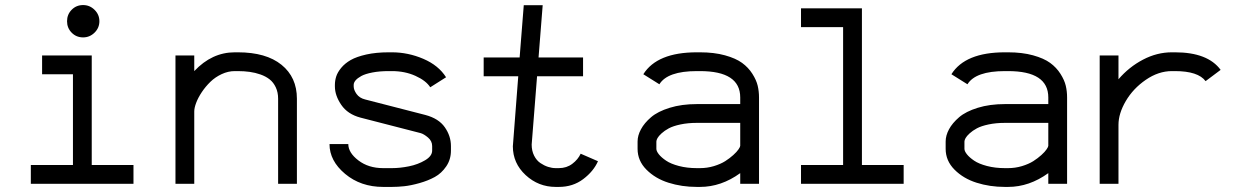

<svg xmlns="http://www.w3.org/2000/svg" viewBox="-20 -716 4841 748"><path d="M144 -500H337.4V-73.2H500V0H100.1V-73.2H264.2V-426.8H144ZM303.7 -696.3Q329.6 -696.3 348.4 -677.7Q367.2 -659.2 367.2 -633.3Q367.2 -607.4 348.4 -588.9Q329.6 -570.3 303.7 -570.3Q277.3 -570.3 259.3 -588.6Q241.2 -606.9 241.2 -633.3Q241.2 -659.7 259.3 -678Q277.3 -696.3 303.7 -696.3Z M1063.5 -331.5Q1063.5 -356.4 1054.4 -375.7Q1045.4 -395 1030.5 -406.7Q1015.6 -418.5 994.9 -425.8Q974.1 -433.1 952.6 -436Q931.2 -439 906.7 -439H894.5Q868.7 -439 843.5 -427.2Q818.4 -415.5 799.6 -397.2Q780.8 -378.9 766.4 -357.4Q752 -335.9 744.4 -315.9Q736.8 -295.9 736.8 -281.7V0H663.6V-500H736.8V-439Q805.7 -512.2 894.5 -512.2H906.7Q1016.6 -512.2 1076.7 -463.6Q1136.7 -415 1136.7 -331.5V0H1063.5Z M1284.7 -385.3Q1284.7 -401.9 1289.8 -418Q1294.9 -434.1 1309.3 -451.7Q1323.7 -469.2 1346.4 -482.2Q1369.1 -495.1 1407.2 -503.7Q1445.3 -512.2 1494.6 -512.2H1506.8Q1569.8 -512.2 1629.2 -486.8Q1688.5 -461.4 1717.8 -415L1656.2 -376Q1639.6 -401.9 1598.6 -420.4Q1557.6 -439 1506.8 -439H1494.6Q1458.5 -439 1430.7 -433.6Q1402.8 -428.2 1387.7 -419.9Q1372.6 -411.6 1365.2 -402.8Q1357.9 -394 1357.9 -385.3V-379.4Q1357.9 -365.7 1369.1 -349.9Q1380.4 -334 1402.3 -328.6L1637.2 -268.1Q1689 -254.4 1712.9 -220.2Q1736.8 -186 1736.8 -147V-129.4Q1736.8 -94.7 1718.5 -67.9Q1700.2 -41 1674.1 -26.6Q1647.9 -12.2 1614.3 -2.7Q1580.6 6.8 1554.9 9.5Q1529.3 12.2 1506.8 12.2H1472.7Q1385.3 12.2 1324.5 -38.6Q1263.7 -89.4 1263.7 -154.8H1336.9Q1336.9 -121.1 1376.2 -91.1Q1415.5 -61 1472.7 -61H1506.8Q1538.6 -61 1573.5 -68.1Q1608.4 -75.2 1636 -91.6Q1663.6 -107.9 1663.6 -129.4V-147Q1663.6 -166.5 1647.5 -180.2Q1631.3 -193.8 1619.1 -197.3L1384.3 -257.8Q1334.5 -271 1309.6 -307.4Q1284.7 -343.8 1284.7 -379.4Z M2051.3 -152.8Q2051.3 -128.4 2060.8 -109.6Q2070.3 -90.8 2085.2 -80.8Q2100.1 -70.8 2115.2 -65.9Q2130.4 -61 2145 -61H2157.2Q2187.5 -61 2209.7 -77.9Q2231.9 -94.7 2242.2 -117.2L2309.6 -87.9Q2292.5 -48.8 2252.2 -18.3Q2211.9 12.2 2157.2 12.2H2145Q2077.6 12.2 2027.8 -33.9Q1978 -80.1 1978 -146L1999 -418.9H1864.3V-492.2H2004.4L2020.5 -695.8H2094.2L2078.1 -492.2H2251.5V-418.9H2072.3Z M2707 -61Q2734.9 -61 2761 -68.8Q2787.1 -76.7 2805.2 -88.1Q2823.2 -99.6 2836.9 -112.1Q2850.6 -124.5 2857.2 -134.3Q2863.8 -144 2863.8 -147.9V-237.3H2694.8Q2659.7 -237.3 2631.1 -231.2Q2602.5 -225.1 2585.7 -216.1Q2568.8 -207 2557.4 -196.5Q2545.9 -186 2541.5 -178Q2537.1 -169.9 2537.1 -164.6V-136.2Q2537.1 -127 2546.9 -114.7Q2556.6 -102.5 2575 -90.1Q2593.3 -77.6 2625 -69.3Q2656.7 -61 2694.8 -61ZM2463.9 -164.6Q2463.9 -188 2477.1 -212.4Q2490.2 -236.8 2516.4 -259.3Q2542.5 -281.7 2589.1 -296.1Q2635.7 -310.5 2694.8 -310.5H2863.8V-336.4Q2863.8 -439 2707 -439H2694.8Q2580.6 -439 2548.8 -387.7L2486.3 -426.8Q2540 -512.2 2694.8 -512.2H2707Q2762.2 -512.2 2804.4 -500.5Q2846.7 -488.8 2871.1 -470.9Q2895.5 -453.1 2911.1 -428.5Q2926.8 -403.8 2931.9 -381.8Q2937 -359.9 2937 -336.4V0H2863.8V-41.5Q2789.6 12.2 2707 12.2H2694.8Q2635.7 12.2 2584.2 -4.2Q2532.7 -20.5 2498.3 -55.2Q2463.9 -89.8 2463.9 -136.2Z M3100.6 -683.6H3337.9V-73.2H3500.5V0H3100.6V-73.2H3264.6V-610.4H3100.6Z M3907.2 -61Q3935.1 -61 3961.2 -68.8Q3987.3 -76.7 4005.4 -88.1Q4023.4 -99.6 4037.1 -112.1Q4050.8 -124.5 4057.4 -134.3Q4064 -144 4064 -147.9V-237.3H3895Q3859.9 -237.3 3831.3 -231.2Q3802.7 -225.1 3785.9 -216.1Q3769 -207 3757.6 -196.5Q3746.1 -186 3741.7 -178Q3737.3 -169.9 3737.3 -164.6V-136.2Q3737.3 -127 3747.1 -114.7Q3756.8 -102.5 3775.1 -90.1Q3793.5 -77.6 3825.2 -69.3Q3856.9 -61 3895 -61ZM3664.1 -164.6Q3664.1 -188 3677.2 -212.4Q3690.4 -236.8 3716.6 -259.3Q3742.7 -281.7 3789.3 -296.1Q3835.9 -310.5 3895 -310.5H4064V-336.4Q4064 -439 3907.2 -439H3895Q3780.8 -439 3749 -387.7L3686.5 -426.8Q3740.2 -512.2 3895 -512.2H3907.2Q3962.4 -512.2 4004.6 -500.5Q4046.9 -488.8 4071.3 -470.9Q4095.7 -453.1 4111.3 -428.5Q4127 -403.8 4132.1 -381.8Q4137.2 -359.9 4137.2 -336.4V0H4064V-41.5Q3989.7 12.2 3907.2 12.2H3895Q3835.9 12.2 3784.4 -4.2Q3732.9 -20.5 3698.5 -55.2Q3664.1 -89.8 3664.1 -136.2Z M4557.6 -439H4545.4Q4493.2 -439 4443.8 -405Q4394.5 -371.1 4366 -322.5Q4337.4 -273.9 4337.4 -229.5V0H4264.2V-500H4337.4V-407.2Q4378.4 -455.1 4432.9 -483.6Q4487.3 -512.2 4545.4 -512.2H4557.6Q4685.1 -512.2 4735.4 -443.8L4676.8 -399.9Q4647.5 -439 4557.6 -439Z"/></svg>

Font: Anka/Coder
Style: Regular
Weight: 400
Monospace: yes
Version: Version 001.100